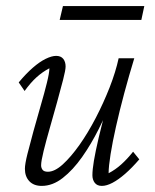

<svg xmlns="http://www.w3.org/2000/svg" viewBox="-20 -608 512 636"><path d="M166 -422.9Q181.6 -422.9 189.5 -413.1Q197.3 -403.3 197.3 -387.7Q197.3 -376 189 -343.8Q180.7 -311.5 168.9 -269Q157.2 -226.6 145 -184.1Q132.8 -141.6 124.5 -107.9Q116.2 -74.2 116.2 -60.5Q116.2 -51.8 121.1 -45.4Q126 -39.1 138.7 -39.1Q161.1 -39.1 188 -63.5Q214.8 -87.9 243.2 -127.9Q271.5 -168 297.4 -217.8Q323.2 -267.6 343.3 -318.8Q363.3 -370.1 373 -415H424.8Q407.2 -357.4 391.6 -299.3Q376 -241.2 364.3 -189Q352.5 -136.7 346.2 -96.7Q339.8 -56.6 339.8 -34.2Q362.3 -45.9 381.8 -63.5Q401.4 -81.1 420.9 -105.5L441.4 -80.1Q417 -51.8 394.5 -32.2Q372.1 -12.7 352.5 -2.4Q333 7.8 317.4 7.8Q301.8 7.8 293.9 -2.4Q286.1 -12.7 286.1 -27.3Q286.1 -45.9 291 -75.2Q295.9 -104.5 307.1 -152.8Q318.4 -201.2 338.9 -276.4H349.6Q332 -230.5 307.1 -180.7Q282.2 -130.9 252 -87.9Q221.7 -44.9 188 -18.6Q154.3 7.8 118.2 7.8Q91.8 7.8 77.1 -7.8Q62.5 -23.4 62.5 -48.8Q62.5 -64.5 70.8 -97.7Q79.1 -130.9 90.8 -173.3Q102.5 -215.8 114.7 -257.8Q127 -299.8 135.3 -333.5Q143.6 -367.2 143.6 -381.8Q121.1 -370.1 101.1 -352.1Q81.1 -334 61.5 -306.6L42 -335Q66.4 -364.3 88.9 -383.8Q111.3 -403.3 131.3 -413.1Q151.4 -422.9 166 -422.9ZM188.5 -587.9H458L448.2 -542H177.7Z"/></svg>

Font: Crimson Pro ExtraLight
Style: Italic
Weight: 250
Italic angle: -12°
Designer: Jacques Le Bailly
Foundry: Baron von Fonthausen
Version: Version 1.003